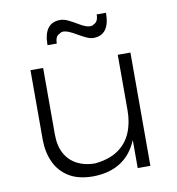

<svg xmlns="http://www.w3.org/2000/svg" viewBox="-81 -798 807 873"><g transform="rotate(-10 322.0 -361.0)"><path d="M280 2Q211 2 167.2 -25.5Q123.5 -53 102.8 -99.5Q82 -146 82 -202.5V-523H140.5V-216Q140.5 -162.5 160.5 -126.8Q180.5 -91 216 -72.8Q251.5 -54.5 298 -54.5Q363.5 -61 404.8 -89.2Q446 -117.5 465.5 -163.2Q485 -209 485 -266.5V-523H543.5V0H485V-129.5Q431 0 280 2ZM389.5 -617.5Q375 -617.5 355.8 -626.8Q336.5 -636 318.5 -646.5Q279.5 -670 260 -670Q249 -670 241.5 -663.5Q221 -656 221 -621.5H178Q178 -724.5 254.5 -724.5Q271.5 -724.5 291.5 -714.8Q311.5 -705 330.5 -693.5Q349.5 -682 362.2 -677.2Q375 -672.5 384 -672.5Q395 -672.5 402 -678.5Q422.5 -687 422.5 -720.5H465.5Q465.5 -617.5 389.5 -617.5Z"/></g></svg>

Font: Argentum Novus Light
Style: Regular
Weight: 300
Designer: Julieta Ulanovsky (font) & Cristiano Sobral (main changes)
Foundry: Julieta Ulanovsky (font) & Cristiano Sobral (main changes)
Version: Version 3.00;November 27, 2020;FontCreator 13.0.0.2655 64-bi